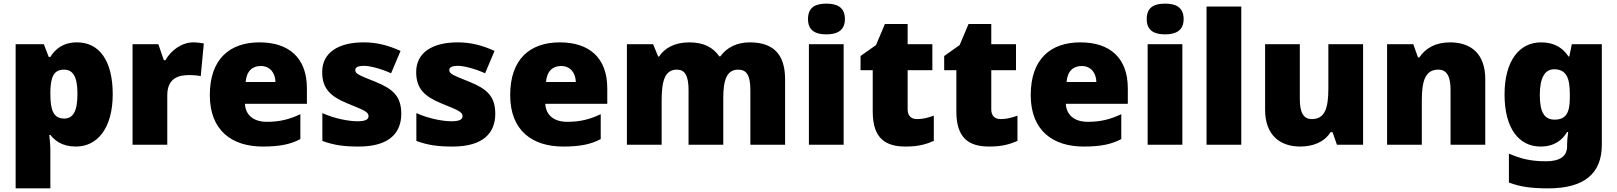

<svg xmlns="http://www.w3.org/2000/svg" viewBox="-20 -796 8896 1056"><path d="M404 -563C327 -563 284 -526 257 -483H248L221 -553H66V240H257V38C257 -1 254 -29 251 -54H257C281 -24 320 10 398 10C514 10 600 -89 600 -278C600 -462 526 -563 404 -563ZM332 -413C380 -413 406 -377 406 -280C406 -182 381 -144 333 -144C274 -144 257 -191 257 -279V-294C259 -373 276 -413 332 -413Z M1043 -563C980 -563 920 -519 890 -465H881L851 -553H709V0H900V-272C900 -372 971 -383 1019 -383C1054 -383 1071 -380 1084 -377L1101 -557C1090 -559 1064 -563 1043 -563Z M1407 -563C1244 -563 1134 -472 1134 -273C1134 -76 1258 10 1425 10C1521 10 1579 -3 1632 -31V-168C1571 -139 1517 -126 1448 -126C1370 -126 1330 -167 1327 -225H1668V-310C1668 -479 1568 -563 1407 -563ZM1414 -433C1466 -433 1494 -394 1495 -345H1331C1336 -406 1369 -433 1414 -433Z M2187 -170C2187 -267 2141 -307 2045 -346C1953 -383 1934 -390 1934 -411C1934 -426 1951 -434 1981 -434C2014 -434 2076 -418 2131 -393L2183 -516C2114 -547 2053 -563 1980 -563C1843 -563 1752 -508 1752 -400C1752 -309 1797 -266 1889 -228C1982 -190 2007 -181 2007 -157C2007 -138 1988 -129 1945 -129C1903 -129 1823 -142 1753 -174V-21C1817 3 1874 10 1953 10C2121 10 2187 -65 2187 -170Z M2704 -170C2704 -267 2658 -307 2562 -346C2470 -383 2451 -390 2451 -411C2451 -426 2468 -434 2498 -434C2531 -434 2593 -418 2648 -393L2700 -516C2631 -547 2570 -563 2497 -563C2360 -563 2269 -508 2269 -400C2269 -309 2314 -266 2406 -228C2499 -190 2524 -181 2524 -157C2524 -138 2505 -129 2462 -129C2420 -129 2340 -142 2270 -174V-21C2334 3 2391 10 2470 10C2638 10 2704 -65 2704 -170Z M3059 -563C2896 -563 2786 -472 2786 -273C2786 -76 2910 10 3077 10C3173 10 3231 -3 3284 -31V-168C3223 -139 3169 -126 3100 -126C3022 -126 2982 -167 2979 -225H3320V-310C3320 -479 3220 -563 3059 -563ZM3066 -433C3118 -433 3146 -394 3147 -345H2983C2988 -406 3021 -433 3066 -433Z M4103 -563C4034 -563 3977 -535 3942 -486H3936C3903 -534 3852 -563 3771 -563C3689 -563 3634 -530 3605 -485H3600L3572 -553H3428V0H3619V-242C3619 -352 3637 -413 3703 -413C3746 -413 3767 -381 3767 -301V0H3958V-258C3958 -357 3978 -413 4040 -413C4084 -413 4107 -385 4107 -301V0H4298V-360C4298 -502 4229 -563 4103 -563Z M4525 -776C4469 -776 4424 -759 4424 -691C4424 -625 4469 -607 4525 -607C4580 -607 4627 -625 4627 -691C4627 -759 4580 -776 4525 -776ZM4620 -553H4429V0H4620Z M5024 -141C4991 -141 4972 -159 4972 -195V-410H5108V-553H4972V-664H4847L4798 -548L4713 -488V-410H4780V-182C4780 -32 4853 10 4961 10C5033 10 5074 -3 5116 -21V-160C5085 -149 5058 -141 5024 -141Z M5484 -141C5451 -141 5432 -159 5432 -195V-410H5568V-553H5432V-664H5307L5258 -548L5173 -488V-410H5240V-182C5240 -32 5313 10 5421 10C5493 10 5534 -3 5576 -21V-160C5545 -149 5518 -141 5484 -141Z M5922 -563C5759 -563 5649 -472 5649 -273C5649 -76 5773 10 5940 10C6036 10 6094 -3 6147 -31V-168C6086 -139 6032 -126 5963 -126C5885 -126 5845 -167 5842 -225H6183V-310C6183 -479 6083 -563 5922 -563ZM5929 -433C5981 -433 6009 -394 6010 -345H5846C5851 -406 5884 -433 5929 -433Z M6388 -776C6332 -776 6287 -759 6287 -691C6287 -625 6332 -607 6388 -607C6443 -607 6490 -625 6490 -691C6490 -759 6443 -776 6388 -776ZM6483 -553H6292V0H6483Z M6807 0V-760H6616V0Z M7477 -553H7286V-311C7286 -201 7267 -141 7195 -141C7148 -141 7129 -179 7129 -251V-553H6938V-193C6938 -51 7022 10 7131 10C7199 10 7263 -13 7298 -69H7309L7333 0H7477Z M7955 -563C7877 -563 7821 -532 7786 -480H7779L7753 -553H7609V0H7800V-242C7800 -352 7819 -413 7891 -413C7938 -413 7958 -375 7958 -302V0H8149V-360C8149 -502 8069 -563 7955 -563Z M8456 -563C8337 -563 8255 -463 8255 -276C8255 -89 8335 10 8453 10C8529 10 8573 -26 8599 -70H8605C8601 -43 8599 -18 8599 -1V9C8599 62 8561 91 8484 91C8397 91 8346 77 8279 49V208C8342 232 8406 240 8495 240C8695 240 8790 157 8790 1V-553H8625L8611 -485H8607C8578 -529 8533 -563 8456 -563ZM8528 -415C8596 -415 8614 -365 8614 -279V-256C8614 -177 8593 -138 8531 -138C8475 -138 8449 -177 8449 -273C8449 -366 8475 -415 8528 -415Z"/></svg>

Font: Noto Sans Canadian Aboriginal Black
Style: Regular
Weight: 900
Designer: Monotype Design Team, Typotheque's Kevin King
Foundry: Monotype Imaging Inc.
Version: Version 2.004